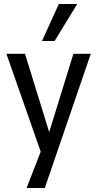

<svg xmlns="http://www.w3.org/2000/svg" viewBox="-20 -760 488 960"><path d="M113 180 196 -34V34L12 -491H105L232 -80H220L347 -491H434L204 180ZM190 -555 274 -740H366L253 -555Z"/></svg>

Font: Nunito Sans 10pt Condensed Medium
Style: Regular
Weight: 500
Width: 3
Designer: Vernon Adams
Foundry: Vernon Adams
Version: Version 3.101;gftools[0.9.27]